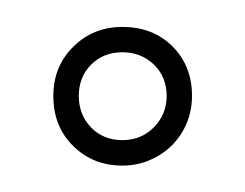

<svg xmlns="http://www.w3.org/2000/svg" viewBox="-20 -631 184 144"><path d="M124 -559.1Q124 -548.3 120.1 -538.8Q116.2 -529.3 109.1 -522.2Q102.1 -515.1 92.5 -511Q83 -506.8 71.8 -506.8Q49.8 -506.8 34.9 -521.5Q20 -536.1 20 -559.1Q20 -581.1 34.9 -595.9Q49.8 -610.8 71.8 -610.8Q94.7 -610.8 109.4 -596.2Q124 -581.5 124 -559.1ZM105 -559.1Q105 -573.2 95.5 -582.5Q85.9 -591.8 71.8 -591.8Q57.6 -591.8 48.3 -582.5Q39.1 -573.2 39.1 -559.1Q39.1 -544.9 48.3 -535.4Q57.6 -525.9 71.8 -525.9Q85.9 -525.9 95.5 -535.6Q105 -545.4 105 -559.1Z"/></svg>

Font: Clicker Script
Style: Regular
Weight: 400
Designer: Astigmatic (AOETI)
Foundry: Astigmatic (AOETI)
Version: Version 1.000